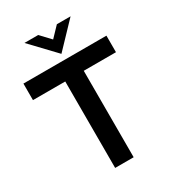

<svg xmlns="http://www.w3.org/2000/svg" viewBox="-211 -1003 999 1114"><g transform="rotate(-30 288.0 -445.5)"><path d="M287.1 -729 132.8 -891.1H225.1L287.1 -825.2L350.1 -891.1H441.9ZM226.1 0V-579.1H9.8V-689.9H565.9V-579.1H350.1V0Z"/></g></svg>

Font: HK Grotesk Legacy
Style: Bold
Weight: 700
Designer: Alfredo Marco Pradil
Foundry: Hanken Design Co.
Version: Version 2.022;PS 002.022;hotconv 1.0.88;makeotf.lib2.5.64775